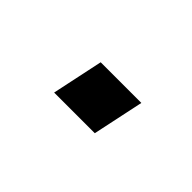

<svg xmlns="http://www.w3.org/2000/svg" viewBox="-1 -602 601 601"><g transform="rotate(45 300.0 -301.0)"><path d="M199 -216 235 -386H415L379 -216Z"/></g></svg>

Font: Geist Mono Black
Style: Italic
Weight: 900
Italic angle: -12°
Monospace: yes
Designer: Basement.studio, Andrés Briganti, Mateo Zaragoza
Foundry: Basement.studio, Vercel, Andrés Briganti, Guido Ferreyra, Mateo Zaragoza
Version: Version 1.500; ttfautohint (v1.8.4.7-5d5b)